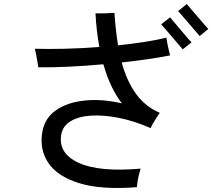

<svg xmlns="http://www.w3.org/2000/svg" viewBox="-20 -884 1054 953"><path d="M660 45Q482 59 372.5 25Q263 -9 218.5 -77.5Q174 -146 191 -234Q204 -300 259.5 -338Q315 -376 400 -385Q485 -394 585 -371Q527 -446 493 -565Q406 -557 322 -553Q238 -549 170 -550Q169 -559 166 -576.5Q163 -594 159.5 -612.5Q156 -631 153 -642Q219 -640 302.5 -642Q386 -644 473 -651Q466 -690 461 -732Q456 -774 454 -818Q473 -817 502.5 -818Q532 -819 548 -820Q554 -732 566 -659Q633 -666 695 -675.5Q757 -685 806 -697Q808 -680 814 -652.5Q820 -625 824 -609Q773 -599 711.5 -590Q650 -581 584 -574Q610 -480 655.5 -417.5Q701 -355 773 -324Q767 -316 757.5 -301Q748 -286 739.5 -271.5Q731 -257 728 -248Q646 -284 569.5 -299Q493 -314 431 -310Q369 -306 330 -282Q291 -258 284 -216Q268 -123 370 -76Q472 -29 678 -47Q674 -35 669.5 -16.5Q665 2 662.5 19Q660 36 660 45ZM887 -639Q882 -645 867 -662.5Q852 -680 833.5 -701.5Q815 -723 800 -740.5Q785 -758 780 -763L824 -798Q829 -792 844 -774.5Q859 -757 877 -735.5Q895 -714 910 -696.5Q925 -679 931 -674ZM971 -705Q966 -711 951 -728.5Q936 -746 917.5 -767.5Q899 -789 884 -806.5Q869 -824 864 -829L907 -864Q912 -858 927 -840.5Q942 -823 960.5 -801.5Q979 -780 994 -762.5Q1009 -745 1014 -740Z"/></svg>

Font: Zen Kaku Gothic Antique Medium
Style: Regular
Weight: 500
Designer: Yoshimichi Ohira
Foundry: Positype
Version: Version 1.002